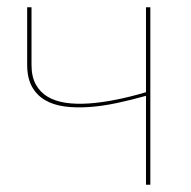

<svg xmlns="http://www.w3.org/2000/svg" viewBox="-20 -510 527 530"><path d="M395 -490V0H383V-245.5Q342.5 -234 302.2 -225.5Q262 -217 225.5 -214.5Q189 -212 157.8 -216.2Q126.5 -220.5 103.8 -234Q81 -247.5 68 -271.2Q55 -295 55 -331V-490H67V-331Q67 -298.5 78.8 -277Q90.5 -255.5 111.5 -243Q132.5 -230.5 161.8 -226.2Q191 -222 226.2 -224.5Q261.5 -227 301.2 -235Q341 -243 383 -255.5V-490Z"/></svg>

Font: Lato 2
Style: Regular
Weight: 100
Designer: Lukasz Dziedzic with Adam Twardoch and Botio Nikoltchev
Foundry: tyPoland Lukasz Dziedzic
Version: Version 2.015; 2015-08-06; http://www.latofonts.com/